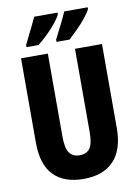

<svg xmlns="http://www.w3.org/2000/svg" viewBox="-100 -996 775 1072"><g transform="rotate(-10 287.0 -460.0)"><path d="M517 -238Q517 -115 457.5 -52.5Q398 10 286 10Q176 10 117 -50.5Q58 -111 58 -235V-714H210V-241Q210 -177 229.5 -150.5Q249 -124 287 -124Q327 -124 345.5 -150.5Q364 -177 364 -242V-714H517ZM474 -920Q465 -901 442.5 -873Q420 -845 392.5 -817.5Q365 -790 343 -770H269V-783Q295 -833 314 -871.5Q333 -910 341 -930H474ZM303 -920Q294 -900 272 -873Q250 -846 222.5 -819Q195 -792 167 -770H99V-783Q125 -834 143.5 -872.5Q162 -911 171 -930H303Z"/></g></svg>

Font: Noto Sans Lao Looped ExtraCondensed ExtraBold
Style: Regular
Weight: 800
Width: 2
Designer: Mark Frömberg, Ben Mitchell
Foundry: The Fontpad Ltd
Version: Version 1.002; ttfautohint (v1.8.4.7-5d5b)